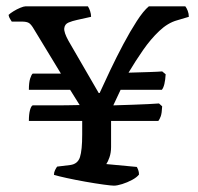

<svg xmlns="http://www.w3.org/2000/svg" viewBox="-20 -585 623 605"><path d="M339 0Q331 0 305.5 -3.5Q280 -7 249 -12.5Q218 -18 190.5 -24Q163 -30 150 -34Q150 -42 153.5 -49Q157 -56 160 -60L201 -65Q225 -68 232 -90Q239 -112 239 -161V-204H71Q71 -225 74.5 -238Q78 -251 83 -253Q111 -253 150 -253Q189 -253 231 -254L201 -302H71Q71 -325 75 -337.5Q79 -350 83 -353H172L87 -493Q79 -507 72 -512Q65 -517 48 -517H17Q16 -519 12 -525Q8 -531 7 -538Q12 -543 22.5 -549.5Q33 -556 44 -560.5Q55 -565 60 -565H257Q261 -559 264 -550Q267 -541 267 -532L222 -522Q208 -519 196 -514Q184 -509 182.5 -496Q181 -483 196 -456L291 -292H294Q308 -323 327.5 -364Q347 -405 368.5 -445.5Q390 -486 411 -518.5Q432 -551 449 -565H564Q568 -560 571.5 -551Q575 -542 575 -532L538 -521Q509 -513 482 -487.5Q455 -462 431 -427.5Q407 -393 385 -356Q422 -357 451.5 -358Q481 -359 491 -360L502 -351Q501 -333 498 -320.5Q495 -308 490 -302H360L337 -253Q371 -254 399 -255Q427 -256 447.5 -257Q468 -258 481 -259L491 -250Q490 -228 486.5 -218.5Q483 -209 479 -204H330V-122Q330 -104 325 -89.5Q320 -75 315 -68L411 -59Q413 -56 415.5 -49.5Q418 -43 418 -35Q411 -26 396 -18Q381 -10 365 -5Q349 0 339 0Z"/></svg>

Font: Texturina Medium 12pt Medium
Style: Regular
Weight: 500
Version: Version 1.002